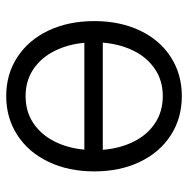

<svg xmlns="http://www.w3.org/2000/svg" viewBox="-14 -564 589 600"><g transform="rotate(-90 280.0 -263.5)"><path d="M44.9 -262.7Q44.9 -343.3 74.7 -405.8Q104.5 -468.3 158.2 -503.2Q211.9 -538.1 280.3 -538.1Q348.6 -538.1 402.1 -503.2Q455.6 -468.3 485.1 -405.8Q514.6 -343.3 514.6 -262.7Q514.6 -182.6 485.1 -120.4Q455.6 -58.1 402.1 -23.7Q348.6 10.7 280.3 10.7Q211.4 10.7 158 -23.7Q104.5 -58.1 74.7 -120.4Q44.9 -182.6 44.9 -262.7ZM447.3 -236.3H112.3Q116.7 -183.1 137.5 -140.6Q158.2 -98.1 194.8 -73.5Q231.4 -48.8 280.3 -48.8Q328.6 -48.8 365 -73.5Q401.4 -98.1 422.1 -140.6Q442.9 -183.1 447.3 -236.3ZM446.8 -293.9Q441.9 -346.2 420.9 -387.7Q399.9 -429.2 364 -453.4Q328.1 -477.5 280.3 -477.5Q231.9 -477.5 195.8 -453.4Q159.7 -429.2 138.7 -387.7Q117.7 -346.2 112.8 -293.9Z"/></g></svg>

Font: Pretendard JP Light
Style: Regular
Weight: 300
Designer: Base glyphs from Inter by Rasmus Andersson; Hangeul glyphs from Noto Sans CJK(Source Han Sans) by Jang Soo-young and Kan
Foundry: Kil Hyung-jin
Version: Version 1.309